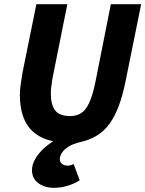

<svg xmlns="http://www.w3.org/2000/svg" viewBox="-20 -671 695 918"><path d="M238 227Q193 227 163 204.5Q133 182 133 143Q133 115 149 88Q165 61 189.5 38.5Q214 16 242 0L312 12Q194 12 134.5 -44.5Q75 -101 75 -218Q75 -241 79.5 -271Q84 -301 88 -326L154 -651H302L231 -297Q228 -278 225.5 -259.5Q223 -241 223 -223Q223 -171 243.5 -143.5Q264 -116 316 -116Q346 -116 368 -130Q390 -144 406.5 -179.5Q423 -215 436 -278L510 -651H655L580 -281Q554 -150 505 -81Q456 -12 365 8Q330 16 308.5 29.5Q287 43 276.5 59Q266 75 266 89Q266 105 277 113Q288 121 302 121Q309 121 316 119.5Q323 118 332 113L361 191Q337 207 304 217Q271 227 238 227Z"/></svg>

Font: Source Sans 3 ExtraBold
Style: Italic
Weight: 800
Italic angle: -11°
Version: Version 3.052;hotconv 1.1.0;makeotfexe 2.6.0